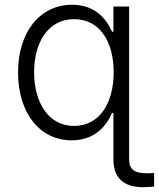

<svg xmlns="http://www.w3.org/2000/svg" viewBox="-20 -573 662 800"><path d="M278.8 11.7C377.4 11.7 424.8 -51.3 446.8 -102.1H452.6V91.3C452.6 167.5 494.6 207 576.2 207C593.8 207 611.8 205.6 622.1 204.1V147.9C611.3 148.9 599.1 148.9 591.3 148.9C539.1 148.9 518.1 131.8 518.1 91.3V-545.9H452.6V-440.9H446.8C424.8 -490.7 379.4 -553.2 280.3 -553.2C147 -553.2 55.2 -439.9 55.2 -271.5C55.2 -101.6 146 11.7 278.8 11.7ZM288.6 -48.3C181.6 -48.3 122.1 -146.5 122.1 -272C122.1 -397 181.2 -493.2 288.6 -493.2C394 -493.2 453.6 -401.9 453.6 -272C453.6 -141.6 393.6 -48.3 288.6 -48.3Z"/></svg>

Font: Raveo Light
Style: Regular
Weight: 300
Designer: Jakub Foglar, Rasmus Andersson (Inter)
Foundry: Jakubfoglar.com
Version: Version 1.100;Glyphs 3.2.3 (3260)